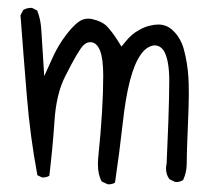

<svg xmlns="http://www.w3.org/2000/svg" viewBox="-20 -485 540 494"><path d="M258.8 -10.7Q269 -10.7 275.9 -15.1Q287.1 -90.3 295.9 -168.9Q310.1 -298.8 341.3 -343.3Q348.1 -353.5 356.4 -359.9Q367.7 -368.2 378.2 -368.2Q388.7 -368.2 396.5 -360.4Q400.9 -356.4 403.8 -350.1Q415.5 -326.2 415.5 -276.9Q415.5 -239.3 413.1 -170.9Q408.7 -65.9 408.7 -64Q407.2 -57.6 407.2 -51.3Q407.2 -35.6 416 -23.9L430.2 -17.1Q431.6 -16.6 432.6 -16.6Q443.8 -16.6 451.2 -22Q460.4 -41.5 460.4 -64Q460.4 -91.3 463.1 -153.1Q465.8 -214.8 465.8 -242.2Q465.8 -269.5 464.8 -285.2Q462.4 -323.2 453.1 -357.9Q444.3 -390.1 421.4 -409.7Q406.7 -421.9 386.7 -421.9Q377 -421.9 363.5 -418.5Q350.1 -415 336.9 -407.2Q318.4 -397 304.2 -379.4L292.5 -365.2L282.7 -380.9Q270.5 -400.4 255.9 -416.5Q243.2 -430.2 214.8 -436.5Q211.4 -437 205.8 -437Q200.2 -437 192.9 -434.6Q181.6 -430.2 169.4 -417.5L164.1 -412.1Q134.3 -378.4 115.7 -337.4L93.8 -289.1L86.4 -406.2Q85 -434.6 75.7 -458L63 -464.4Q61.5 -464.8 60.5 -464.8Q48.3 -464.8 39.6 -459L32.7 -445.8Q40.5 -341.8 49.1 -237.5Q57.6 -133.3 76.2 -34.2L87.4 -28.8Q88.9 -28.3 90.3 -28.3Q91.8 -28.3 94 -28.6Q96.2 -28.8 98.1 -29.3Q103 -30.3 106.9 -32.7Q115.7 -106.4 120.1 -172.4Q124.5 -243.7 148.4 -290Q181.6 -355.5 194.3 -368.2Q202.6 -376.5 212.4 -376.5Q228.5 -376.5 237.3 -355Q245.6 -334 245.6 -290Q245.6 -290 245.6 -290Q245.6 -205.1 232.9 -81.1Q231.9 -71.3 231.9 -62.5Q231.9 -35.6 241.7 -18.1L256.3 -11.2Q257.8 -10.7 258.8 -10.7Z"/></svg>

Font: NaikaiFont
Style: ExtraLight
Weight: 200
Version: Version 1.89